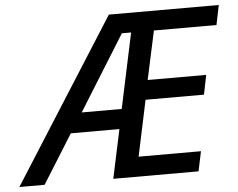

<svg xmlns="http://www.w3.org/2000/svg" viewBox="-109 -775 1036 836"><g transform="rotate(-5 409.0 -357.0)"><path d="M-57.6 0 396 -713.9H876.5L858.9 -627.9H585.4L539.6 -415.5H795.4L778.3 -330.6H522.9L471.2 -86.4H743.7L725.6 0H353L398.4 -213.4H186L52.7 0ZM241.2 -299.8H416L485.8 -627.9H445.3Z"/></g></svg>

Font: Open Sans Medium
Style: Italic
Weight: 500
Italic angle: -12°
Designer: Monotype Design Team
Foundry: Monotype Imaging Inc.
Version: Version 3.000